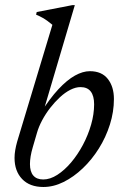

<svg xmlns="http://www.w3.org/2000/svg" viewBox="-20 -736 492 766"><path d="M111 -149.5Q105 -129.5 102.2 -112.2Q99.5 -95 99.5 -81.5Q99.5 -51 113 -35.5Q126.5 -20 152.5 -20Q180 -20 208.8 -38.5Q237.5 -57 263.8 -88Q290 -119 310.8 -158Q331.5 -197 343.5 -238.8Q355.5 -280.5 355.5 -320Q355.5 -353.5 342 -371Q328.5 -388.5 301 -388.5Q282 -388.5 260.8 -377.8Q239.5 -367 219 -348Q198.5 -329 180.2 -305.5Q162 -282 148.2 -256.2Q134.5 -230.5 127.5 -206ZM189 -637Q179.5 -645 170 -652Q160.5 -659 149.5 -665.2Q138.5 -671.5 124 -677.5L126.5 -688L268.5 -715.5H278.5L146.5 -269.5L142 -285Q178.5 -343 213 -380Q247.5 -417 279 -434.5Q310.5 -452 338.5 -452Q386 -452 410.2 -421Q434.5 -390 434.5 -341Q434.5 -290 418.5 -239.2Q402.5 -188.5 374.5 -143.8Q346.5 -99 310.2 -64.5Q274 -30 233.8 -10Q193.5 10 153 10Q98.5 10 68.2 -21.8Q38 -53.5 38 -106Q38 -121 40.8 -137.2Q43.5 -153.5 48.5 -171Z"/></svg>

Font: Newsreader 28pt
Style: Italic
Weight: 400
Italic angle: -17°
Version: Version 1.003